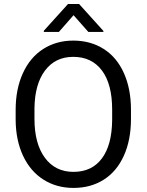

<svg xmlns="http://www.w3.org/2000/svg" viewBox="-20 -922 728 952"><path d="M629.4 -332.5Q629.4 -228 594.2 -150.1Q559.1 -72.3 494.6 -31.2Q430.2 9.8 344.2 9.8Q260.3 9.8 195.3 -31.5Q130.4 -72.8 94.5 -149.2Q58.6 -225.6 57.6 -326.2V-377.4Q57.6 -480 93.3 -558.6Q128.9 -637.2 194.1 -679Q259.3 -720.7 343.3 -720.7Q428.7 -720.7 493.9 -679.4Q559.1 -638.2 594.2 -559.8Q629.4 -481.4 629.4 -377.4ZM536.1 -378.4Q536.1 -504.9 485.4 -572.5Q434.6 -640.1 343.3 -640.1Q254.4 -640.1 203.4 -572.5Q152.3 -504.9 150.9 -384.8V-332.5Q150.9 -210 202.4 -139.9Q253.9 -69.8 344.2 -69.8Q435.1 -69.8 484.9 -136Q534.7 -202.1 536.1 -325.7ZM492.7 -768.6V-763.7H418L344.7 -846.7L272 -763.7H197.3V-769.5L317.4 -902.3H372.1Z"/></svg>

Font: RobotoSquareBracket
Style: Square-Bracket
Weight: 400
Version: Version 2.137; 2017